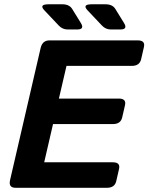

<svg xmlns="http://www.w3.org/2000/svg" viewBox="-20 -892 705 912"><path d="M190.9 -842.8Q163.6 -871.6 210.4 -871.6H276.4Q309.1 -871.6 322.8 -849.6L363.8 -783.2Q383.3 -752 346.7 -752H301.3Q276.9 -752 259.3 -770.5ZM396 -842.8Q368.7 -871.6 415.5 -871.6H481.4Q514.2 -871.6 527.8 -849.6L568.8 -783.2Q588.4 -752 551.8 -752H506.3Q481.9 -752 464.4 -770.5ZM53.7 0Q19.5 0 27.8 -36.6L172.9 -663.6Q181.2 -700.2 215.3 -700.2H634.3Q670.9 -700.2 663.6 -668.5L650.4 -610.8Q643.1 -579.1 606.4 -579.1H295.9L259.8 -423.8H544.4Q581.1 -423.8 573.7 -392.1L560.5 -334.5Q553.2 -302.7 516.6 -302.7H231.9L189.9 -121.1H516.1Q552.7 -121.1 545.4 -89.4L532.2 -31.7Q524.9 0 488.3 0Z"/></svg>

Font: Istok
Style: Bold Italic
Weight: 700
Italic angle: -13°
Designer: Andrey V. Panov
Foundry: Andrey V. Panov
Version: Version 1.0.3